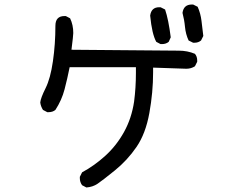

<svg xmlns="http://www.w3.org/2000/svg" viewBox="-20 -778 1040 849"><path d="M362 51 343 41Q333 27 333 10V4L343 -16Q397 -45 446 -89.5Q495 -134 528.5 -194.5Q562 -255 573 -329Q581 -391 581 -455V-481H288Q278 -431 265.5 -383Q253 -335 225 -292Q213 -282 195 -282H189L170 -292Q160 -308 158 -325Q160 -345 181.5 -388Q203 -431 214 -507Q225 -583 225 -664Q225 -707 265 -707H271L290 -697Q304 -668 304 -632Q304 -621 296 -558Q731 -554 770 -554Q809 -554 842 -540Q852 -528 852 -511V-505L842 -485Q825 -474 804 -474L657 -479V-458Q657 -370 640.5 -278.5Q624 -187 583.5 -128Q543 -69 488 -24.5Q433 20 411.5 34.5Q390 49 362 51ZM696 -583H690L671 -593Q652 -627 644 -709Q649 -746 684 -746H690L710 -736Q725 -692 735 -613L726 -593Q714 -583 696 -583ZM840 -589H834L814 -599Q801 -627 798 -659Q795 -691 787 -721Q792 -758 828 -758H834L854 -748Q867 -719 871 -685.5Q875 -652 879 -619L869 -599Q857 -589 840 -589Z"/></svg>

Font: Xiaolai SC
Style: Regular
Weight: 400
Designer: Nozomi Seto 瀬戸のぞみ
Version: Version 3.11;December 4, 2020;FontCreator 13.0.0.2613 64-bit